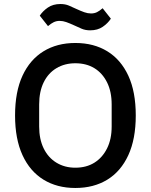

<svg xmlns="http://www.w3.org/2000/svg" viewBox="-20 -924 751 956"><path d="M355 12Q264 12 196.5 -29.5Q129 -71 92 -151.5Q55 -232 55 -349Q55 -467 92 -547Q129 -627 196.5 -668.5Q264 -710 355 -710Q447 -710 514.5 -668.5Q582 -627 619 -547Q656 -467 656 -349Q656 -232 619 -151.5Q582 -71 514.5 -29.5Q447 12 355 12ZM355 -89Q410 -89 450 -114Q490 -139 513 -185Q536 -231 536 -294V-404Q536 -468 513 -514Q490 -560 450 -584.5Q410 -609 355 -609Q302 -609 261 -584.5Q220 -560 197.5 -514Q175 -468 175 -404V-294Q175 -231 197.5 -185Q220 -139 261 -114Q302 -89 355 -89ZM429 -773Q405 -773 386.5 -781Q368 -789 351 -797Q327 -808 310 -814Q293 -820 277 -820Q261 -820 247.5 -813.5Q234 -807 219 -794L178 -846Q193 -869 218.5 -886.5Q244 -904 281 -904Q305 -904 323.5 -896Q342 -888 359 -880Q383 -869 400 -863Q417 -857 433 -857Q450 -857 463 -863.5Q476 -870 491 -883L532 -831Q517 -808 491.5 -790.5Q466 -773 429 -773Z"/></svg>

Font: IBM Plex Sans Medium
Style: Regular
Weight: 500
Designer: Mike Abbink, Paul van der Laan, Pieter van Rosmalen
Foundry: Bold Monday
Version: Version 3.201